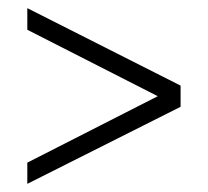

<svg xmlns="http://www.w3.org/2000/svg" viewBox="-20 -530 510 471"><path d="M423 -268 47 -79V-131L367 -294L47 -457V-510L423 -320Z"/></svg>

Font: Georama Light
Style: Regular
Weight: 300
Designer: Jean-Baptiste Levee
Foundry: Production Type
Version: Version 1.000